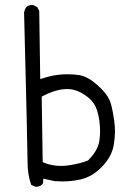

<svg xmlns="http://www.w3.org/2000/svg" viewBox="-20 -752 540 755"><path d="M326.2 -121.1Q305.2 -112.3 273.9 -106Q242.7 -99.6 220.2 -99.6Q183.6 -99.6 152.8 -112.3L147.9 -114.7L144 -372.1Q168.5 -385.3 188 -391.6Q218.3 -401.9 243.2 -401.9Q272.9 -401.9 299.3 -387.2Q333 -368.7 348.6 -345.5Q364.3 -322.3 370.6 -277.8Q373.5 -256.3 373.5 -236.3Q373.5 -215.8 370.6 -197.3Q364.3 -159.2 327.1 -122.1ZM74.7 -702.6Q88.4 -165 88.4 -113.8Q88.4 -65.9 102.5 -25.4L117.7 -18.1Q119.6 -17.6 121.1 -17.6Q135.3 -17.6 144.5 -25.4Q148.4 -29.3 149.2 -32.7Q149.9 -36.1 149.9 -39.1V-49.3L196.3 -39.6Q210.4 -38.6 224.1 -38.6Q262.2 -38.6 296.4 -46.4Q342.3 -56.2 381.8 -97.2Q420.9 -137.7 427.7 -184.6Q432.1 -212.4 432.1 -234.1Q432.1 -255.9 429.7 -272.9Q424.3 -314 416 -344.2Q407.7 -373.5 379.4 -401.9Q343.8 -437.5 317.4 -448.7Q305.7 -454.1 294.9 -456.1Q273.4 -460 246.1 -460Q230.5 -460 214.8 -458.5Q183.6 -455.6 148.9 -444.3L138.2 -440.9L134.3 -709L126.5 -724.1L110.8 -731.9Q108.9 -732.4 107.4 -732.4Q93.3 -732.4 84 -724.6Q76.7 -715.3 74.7 -702.6Z"/></svg>

Font: NaikaiFont
Style: Light
Weight: 300
Version: Version 1.89